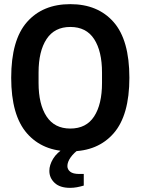

<svg xmlns="http://www.w3.org/2000/svg" viewBox="-20 -718 678 926"><path d="M319 12Q186 12 110 -75Q34 -162 34 -343Q34 -525 110 -611.5Q186 -698 319 -698Q452 -698 528 -611.5Q604 -525 604 -343Q604 -162 528 -75Q452 12 319 12ZM319 -98Q396 -98 434 -156.5Q472 -215 472 -318V-368Q472 -471 434 -529.5Q396 -588 319 -588Q243 -588 204.5 -529.5Q166 -471 166 -368V-318Q166 -215 204.5 -156.5Q243 -98 319 -98ZM318 188Q269 188 243.5 164Q218 140 218 106Q218 78 236 48Q254 18 291 -4H362L364 0Q337 18 321 40.5Q305 63 305 83Q305 99 318.5 110Q332 121 362 121H384V177Q367 182 351 185Q335 188 318 188Z"/></svg>

Font: Archivo Narrow
Style: Bold
Weight: 700
Designer: Hector Gatti
Foundry: Omnibus-Type
Version: Version 3.002